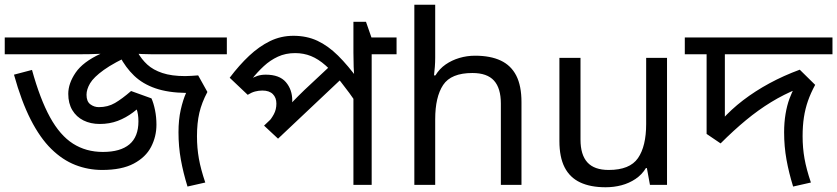

<svg xmlns="http://www.w3.org/2000/svg" viewBox="-30 -780 3532 810"><path d="M401 -63Q342 -63 288 -84Q234 -105 186.5 -151.5Q139 -198 99.5 -275.5Q60 -353 29 -465L105 -485Q139 -362 181 -285.5Q223 -209 278 -174Q333 -139 404 -139Q478 -139 516 -171Q554 -203 554 -268Q554 -299 546 -321Q538 -343 530 -358H590Q562 -329 531.5 -306Q501 -283 466.5 -270Q432 -257 391 -257Q352 -257 322 -272Q292 -287 275 -315.5Q258 -344 258 -384Q258 -428 289 -473.5Q320 -519 394 -553Q374 -552 348.5 -551.5Q323 -551 298 -551H-10V-622H927V-551H614Q590 -551 571 -552Q552 -553 535 -554Q451 -516 408 -485Q365 -454 350 -428.5Q335 -403 335 -380Q335 -352 351 -340Q367 -328 387 -328Q425 -328 455 -345.5Q485 -363 523 -396L609 -365Q618 -345 624 -315.5Q630 -286 630 -254Q630 -204 607.5 -160.5Q585 -117 534.5 -90Q484 -63 401 -63ZM801 -205Q801 -156 809 -111Q817 -66 836 -10L761 7Q743 -51 733 -106.5Q723 -162 723 -222Q723 -275 732.5 -317Q742 -359 755 -388Q679 -389 625.5 -407.5Q572 -426 536 -460.5Q500 -495 475 -543L551 -559Q567 -530 591.5 -507.5Q616 -485 655 -472Q694 -459 751 -459Q765 -459 778 -460Q791 -461 806 -462L845 -392Q821 -347 811 -304Q801 -261 801 -205Z M1643 -622V-551H1538V0H1461V-396L1483 -332Q1442 -392 1408 -434.5Q1374 -477 1343.5 -504Q1313 -531 1282 -543.5Q1251 -556 1215 -556Q1175 -556 1142.5 -541Q1110 -526 1083 -501Q1056 -476 1033 -447L1025 -445Q1041 -455 1056.5 -460Q1072 -465 1091 -465Q1149 -465 1176 -433.5Q1203 -402 1203 -356Q1203 -345 1202 -335Q1201 -325 1199 -320L1182 -326Q1194 -339 1205 -351Q1216 -363 1228.5 -375Q1241 -387 1254 -400L1378 -516L1427 -463L1143 -195L1084 -250L1166 -328L1130 -285L1100 -262Q1115 -279 1125.5 -298.5Q1136 -318 1136 -343Q1136 -368 1121 -383Q1106 -398 1077 -398Q1061 -398 1046 -394Q1031 -390 1015 -380L939 -452Q979 -505 1021 -544.5Q1063 -584 1109 -606.5Q1155 -629 1208 -629Q1264 -629 1309 -608Q1354 -587 1396 -545.5Q1438 -504 1484 -441L1466 -446Q1463 -470 1462 -498Q1461 -526 1461 -558V-688H1514L1537 -622Z M1806 -537Q1806 -518 1804.5 -498Q1803 -478 1801 -462H1807Q1824 -490 1850 -508Q1876 -526 1908 -535.5Q1940 -545 1974 -545Q2039 -545 2082.5 -524.5Q2126 -504 2148 -461Q2170 -418 2170 -349V0H2083V-343Q2083 -408 2054 -440Q2025 -472 1963 -472Q1873 -472 1839.5 -421.5Q1806 -371 1806 -277V0H1718V-760H1806Z M2784 -536V0H2712L2699 -71H2695Q2678 -43 2651 -25Q2624 -7 2592 1.5Q2560 10 2525 10Q2461 10 2417.5 -10.5Q2374 -31 2352 -74Q2330 -117 2330 -185V-536H2419V-191Q2419 -127 2448 -95Q2477 -63 2538 -63Q2627 -63 2661.5 -113Q2696 -163 2696 -257V-536Z M3482 -622V-551H3028V-253L3014 -273Q3054 -318 3105 -357Q3156 -396 3216 -428.5Q3276 -461 3344 -486L3409 -422Q3390 -387 3378.5 -354Q3367 -321 3361.5 -285Q3356 -249 3356 -205Q3356 -156 3364 -111Q3372 -66 3391 -10L3316 7Q3298 -51 3288 -106.5Q3278 -162 3278 -222Q3278 -263 3284 -299Q3290 -335 3300.5 -363.5Q3311 -392 3322 -410L3334 -405Q3277 -382 3223 -349Q3169 -316 3117 -273Q3065 -230 3010 -175L2951 -215V-551H2859V-622Z"/></svg>

Font: hexlbangla05
Style: Book
Weight: 400
Designer: Jelle Bosma - Monotype Design Team
Foundry: Monotype Imaging Inc.
Version: Version 2.003